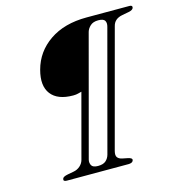

<svg xmlns="http://www.w3.org/2000/svg" viewBox="-105 -790 812 881"><g transform="rotate(-15 301.0 -350.0)"><path d="M118 -523.5Q139.5 -604 209.5 -652Q279.5 -700 385.5 -700H589Q604.5 -700 601.5 -688.5Q599 -678 578.5 -674L547 -668Q508.5 -661 500.5 -628L352 -74.5Q347 -55 353.5 -45.5Q360 -36 376 -32.5L401 -27.5Q423.5 -23 420.5 -12.5Q418.5 -5.5 412.2 -2.8Q406 0 398.5 0H104.5Q86.5 0 90.5 -12.5Q92.5 -22 116 -26.5L145.5 -32Q162.5 -35 175.8 -46.5Q189 -58 193.5 -74L274.5 -377Q268 -375.5 258.2 -372.8Q248.5 -370 234.5 -370Q160.5 -370 129.5 -410.5Q98.5 -451 118 -523.5ZM315 -67 466.5 -633.5Q471.5 -651 465 -662.2Q458.5 -673.5 433.5 -673.5Q409 -673.5 395.5 -660.8Q382 -648 378 -633.5L226.5 -67Q223 -53 229.5 -40.5Q236 -28 260.5 -28Q285.5 -28 298 -39.2Q310.5 -50.5 315 -67Z"/></g></svg>

Font: Fraunces 9pt S100 Thin
Style: Italic
Weight: 100
Italic angle: -16°
Version: Version 1.000; ttfautohint (v1.8.3)